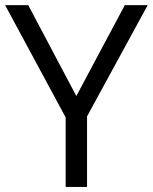

<svg xmlns="http://www.w3.org/2000/svg" viewBox="-20 -734 600 754"><path d="M279.8 -356.9 470.2 -713.9H560.1L321.8 -276.9V0H237.8V-272.9L0 -713.9H90.8Z"/></svg>

Font: f02100778
Style: Regular
Weight: 400
Foundry: Ascender Corporation
Version: Version 1.10